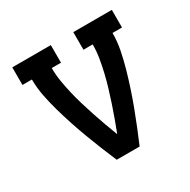

<svg xmlns="http://www.w3.org/2000/svg" viewBox="-124 -637 748 755"><g transform="rotate(-30 250.0 -260.0)"><path d="M198 0Q183 -35 168.5 -71Q154 -107 140.5 -143Q127 -179 115 -215.5Q103 -252 92.5 -289Q82 -326 74.5 -364Q67 -402 67 -440H24V-520H199V-440H157Q157 -409 162 -379Q167 -349 174 -319Q181 -289 190 -259.5Q199 -230 208.5 -201Q218 -172 228.5 -143.5Q239 -115 250 -86Q261 -115 271.5 -143.5Q282 -172 291.5 -201Q301 -230 310 -259.5Q319 -289 326 -319Q333 -349 338 -379Q343 -409 343 -440H301V-520H476V-440H433Q433 -402 425.5 -364Q418 -326 407.5 -289Q397 -252 385 -215.5Q373 -179 359.5 -143Q346 -107 331.5 -71Q317 -35 302 0Z"/></g></svg>

Font: Iosevka Curly Slab Medium
Style: Regular
Weight: 500
Monospace: yes
Designer: Belleve Invis
Foundry: Belleve Invis
Version: Version 22.1.2; ttfautohint (v1.8.4)